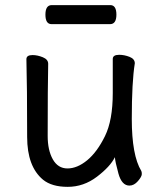

<svg xmlns="http://www.w3.org/2000/svg" viewBox="-20 -705 630 749"><path d="M147.9 -3.9Q85.9 -55.2 85.9 -170.9Q85.9 -368.2 83 -474.1Q83 -490.2 106.9 -490.2Q126 -490.2 147 -481.7Q168 -473.1 168 -456.1Q166 -368.2 166 -174.8Q166 -119.1 186 -83.5Q206.1 -47.9 243.2 -47.9Q281.2 -47.9 320.1 -79.8Q358.9 -111.8 389.4 -173.8Q419.9 -235.8 419.9 -341.8V-475.1Q419.9 -491.2 444.8 -491.2Q464.8 -491.2 485.4 -483.2Q505.9 -475.1 505.9 -458Q494.1 -384.8 494.1 -241.2Q494.1 -99.1 531.2 -38.1Q533.2 -34.2 533.2 -25.9Q533.2 -16.1 518.1 1.5Q502.9 19 484.9 19Q455.1 19 442.1 -27.6Q429.2 -74.2 428.2 -91.8Q410.2 -55.2 358.2 -15.6Q306.2 23.9 244.1 23.9Q182.1 23.9 147.9 -3.9ZM409.2 -610.8H181.2Q157.2 -610.8 157.2 -647.9Q157.2 -685.1 182.1 -685.1H410.2Q434.1 -685.1 434.1 -647.9Q434.1 -610.8 409.2 -610.8Z"/></svg>

Font: LXGW WenKai GB Screen
Style: Regular
Weight: 400
Designer: LXGW / Fontworks Inc.
Foundry: LXGW / Fontworks Inc.
Version: Version 1.321;February 19, 2024;FontCreator 14.0.0.2901 64-b